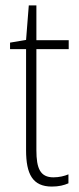

<svg xmlns="http://www.w3.org/2000/svg" viewBox="-20 -677 292 707"><path d="M177 -24C128 -24 114 -57 114 -124V-496H233V-529H114V-657H86L76 -530L17 -520V-496H76V-124C76 -36 100 10 171 10C197 10 216 5 232 -2V-35C218 -29 198 -24 177 -24Z"/></svg>

Font: Noto Sans Georgian Condensed ExtraLight
Style: Regular
Weight: 200
Width: 3
Designer: Monotype Design Team, Akaki Razmadze
Foundry: Google LLC
Version: Version 2.005